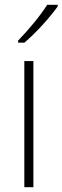

<svg xmlns="http://www.w3.org/2000/svg" viewBox="-20 -785 262 805"><path d="M222 -758V-765H178C149 -719 99 -659 56 -615V-606H82C130 -646 190 -713 222 -758ZM120 0V-529H82V0Z"/></svg>

Font: Noto Sans Lao UI SemCond ExtLt
Style: Regular
Weight: 200
Width: 4
Designer: Monotype Design Team
Foundry: Monotype Imaging Inc.
Version: Version 2.000